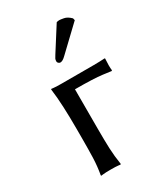

<svg xmlns="http://www.w3.org/2000/svg" viewBox="-178 -796 773 883"><g transform="rotate(-30 208.0 -355.0)"><path d="M103 -242.7Q103 -302.2 100.6 -357.4Q98.1 -412.6 92.3 -455.1L93.3 -458Q93.3 -458 107.7 -456.5Q122.1 -455.1 148.4 -455.1H317.9Q333 -455.1 348.9 -455.6Q364.7 -456.1 376.5 -457L378.4 -455.1Q375.5 -414.6 378.4 -393.6L376.5 -390.1Q376.5 -390.1 331.8 -396Q287.1 -401.9 187.5 -401.9V-190.9Q187.5 -130.4 189.2 -87.9Q190.9 -45.4 198.2 0L196.3 2.9Q196.3 2.9 184.6 1.5Q172.9 0 145.5 0Q117.7 0 105.5 1.5Q93.3 2.9 93.3 2.9L92.3 0Q100.1 -43.5 101.6 -87.4Q103 -131.3 103 -190.9ZM269 -710.9Q275.4 -713.4 284.2 -713.4Q289.6 -713.4 307.1 -710.2Q324.7 -707 342.8 -689L345.7 -677.7L223.6 -561.5Q212.4 -550.3 204.8 -546.1Q197.3 -542 191.9 -542Q186.5 -542 181.9 -546.1Q177.2 -550.3 177.2 -555.2Q177.2 -564 179.7 -569.3Q182.1 -574.7 189 -585Z"/></g></svg>

Font: Kurinto Seri
Style: Regular
Weight: 400
Designer: Kurinto was developed by Clint Goss from a range of fonts that are compatible with the SIL Open Font License Version 1.1
Foundry: Clinton F. Goss
Version: Version 2.196; July 25, 2020